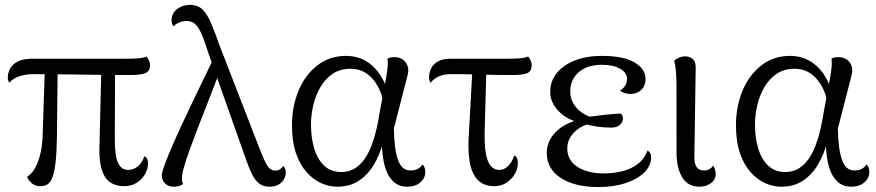

<svg xmlns="http://www.w3.org/2000/svg" viewBox="-20 -749 3578 784"><path d="M487.4 11.2Q430.2 11.2 406.1 -31.2Q381.9 -73.5 386.5 -164.7L393.9 -473.6H449.8L448.8 -184.1Q448.4 -114.5 461.6 -84.8Q474.8 -55.1 503.5 -55.1Q523.3 -55.1 541.6 -68.8Q559.8 -82.5 569.6 -110.9Q577.7 -107.5 581.1 -99.3Q584.5 -91.2 584.5 -81.8Q584.5 -59.5 572.2 -37.9Q559.9 -16.3 538.1 -2.5Q516.2 11.2 487.4 11.2ZM143.9 11.2Q108.7 11.2 90.3 -26.8Q106.6 -36.7 119.8 -57.2Q132.9 -77.8 142.3 -111Q151.6 -144.3 153.9 -189.8L163.4 -475.5L215.4 -474.9L212.4 -186.5Q211.5 -123.6 206.7 -84.6Q202 -45.5 194 -24.5Q185.9 -3.5 173.4 3.9Q160.9 11.2 143.9 11.2ZM17.5 -411.1Q11.9 -420.4 11.9 -431.8Q11.9 -464.2 36 -486.7Q60.2 -509.2 113.2 -509.2H486.5Q525.5 -509.2 546 -511Q566.5 -512.7 577.4 -518.2Q582.6 -513.9 587.5 -503.9Q592.4 -493.9 592.4 -482.8Q592.4 -458.6 574.2 -450.6Q556.1 -442.6 513 -442.6Q462 -442.6 409.2 -443.1Q356.4 -443.5 305 -444.5Q253.6 -445.4 205.9 -445.8Q158.2 -446.3 117.3 -446.3Q87.8 -446.3 62.1 -438.5Q36.4 -430.8 17.5 -411.1Z M1080 13.4Q1054.5 13.4 1037.4 -0.4Q1020.3 -14.2 1008.2 -39.5Q996 -64.7 984.5 -97.8L828.2 -540.1Q814 -586.1 801.8 -613Q789.5 -640 775.9 -651.7Q762.2 -663.4 742.8 -663.4Q725.1 -663.4 710 -656.3Q695 -649.3 688.1 -641Q685.5 -644.9 683 -652.2Q680.5 -659.5 680.5 -665.9Q680.5 -694.8 703.2 -712Q726 -729.2 754.9 -729.2Q787.8 -729.2 807.1 -710Q826.5 -690.8 841.8 -654.7Q857.2 -618.5 875.2 -566.9L1042.8 -134.5Q1058.8 -93.9 1071.3 -73.2Q1083.9 -52.5 1104.8 -52.5Q1116.5 -52.5 1124.7 -58.9Q1133 -65.4 1137.5 -71.6Q1140.5 -68.1 1143.7 -60.8Q1146.9 -53.5 1146.9 -42.4Q1146.9 -30.8 1139.8 -17.7Q1132.8 -4.5 1118.1 4.4Q1103.5 13.4 1080 13.4ZM690.5 13.4Q673.2 13.4 661.8 6Q650.4 -1.5 645.5 -11.7Q640.5 -22 640.5 -30.1Q640.5 -43.6 651.9 -75.2Q663.3 -106.8 682.2 -150.3Q701 -193.8 723.8 -243.1Q746.7 -292.3 770.3 -341.2Q793.9 -390 814.6 -432.8Q835.3 -475.5 849.4 -505.1L883.2 -475.6Q873.5 -447.5 858.3 -407.5Q843.1 -367.5 824.9 -321.5Q806.7 -275.4 788.7 -228.8Q770.8 -182.2 755.6 -140.5Q740.5 -98.8 731.6 -67.9Q722.8 -36.9 722.8 -21.3Q722.8 -15.2 723.7 -8.7Q724.7 -2.2 727.5 2.6Q722.4 6.8 712.4 10.1Q702.4 13.4 690.5 13.4Z M1356.8 13.4Q1324.7 13.4 1292.4 -0.7Q1260.1 -14.8 1232.7 -45.1Q1205.2 -75.4 1188.7 -123Q1172.2 -170.7 1172.2 -238.4Q1172.2 -314 1199 -378.5Q1225.7 -442.9 1275.6 -481.8Q1325.5 -520.8 1393.2 -520.8Q1434.7 -520.8 1467.3 -503.6Q1499.8 -486.5 1523.6 -455.6Q1547.3 -424.8 1560.8 -382L1545.4 -332.6Q1533.6 -392.2 1498.5 -430.2Q1463.5 -468.2 1411.4 -468.2Q1367.8 -468.2 1337.2 -446.8Q1306.5 -425.4 1287 -391.1Q1267.5 -356.8 1258.7 -317.2Q1249.8 -277.5 1249.8 -240.7Q1249.8 -186.9 1263.2 -142.5Q1276.5 -98.2 1304 -72.3Q1331.4 -46.5 1373.2 -46.5Q1405.5 -46.5 1429.2 -61.6Q1453 -76.6 1470.1 -102Q1487.2 -127.3 1498.8 -159.2Q1510.5 -191.2 1518.2 -225.9Q1526 -260.7 1530.9 -293.3L1557.5 -436.2Q1561.4 -459.6 1562.8 -477.6Q1564.3 -495.5 1562.3 -509.8Q1567.1 -512.8 1575 -514.2Q1582.8 -515.7 1590.5 -515.7Q1611.6 -515.7 1625.8 -505.1Q1639.9 -494.5 1645 -477.2Q1650.2 -459.8 1643.1 -437.1L1588.3 -223.9Q1589.4 -143.3 1604.5 -98.1Q1619.5 -52.9 1655.6 -52.9Q1672.5 -52.9 1685 -59Q1697.5 -65.1 1705.8 -77.8Q1716.7 -65.8 1716.7 -46.7Q1716.7 -21.7 1696.4 -4.2Q1676.2 13.4 1642.2 13.4Q1593.8 13.4 1567.3 -31.5Q1540.7 -76.4 1538.8 -172.2L1544.5 -167.9Q1531.6 -119.4 1507.3 -77.8Q1483 -36.2 1446 -11.4Q1408.9 13.4 1356.8 13.4Z M1997.5 11.2Q1938.4 11.2 1912.6 -40.1Q1886.8 -91.5 1894.8 -205.6L1909.5 -473.6H1966.2L1959.4 -226.8Q1957 -161.8 1963.6 -124.2Q1970.2 -86.6 1984.4 -70.8Q1998.6 -55.1 2018.8 -55.1Q2038.2 -55.1 2054.3 -70.6Q2070.5 -86.1 2079.8 -114.1Q2088.3 -110.6 2091.5 -102.7Q2094.7 -94.8 2094.7 -84.1Q2094.7 -60.2 2082 -38.3Q2069.4 -16.5 2047.7 -2.6Q2025.9 11.2 1997.5 11.2ZM1737.6 -411.1Q1732 -420.4 1732 -433.4Q1732 -453.2 1741 -470.7Q1749.9 -488.1 1769.5 -498.7Q1789.1 -509.2 1819.2 -509.2H2045Q2084 -509.2 2104.5 -511Q2125 -512.7 2135.9 -518.2Q2141.2 -513.9 2146 -503.9Q2150.9 -493.9 2150.9 -483.7Q2150.9 -457.7 2132.8 -450.2Q2114.6 -442.6 2071.5 -442.6Q2002.2 -442.6 1941.1 -444.5Q1879.9 -446.3 1822.6 -446.3Q1796.2 -446.3 1775.5 -438.5Q1754.8 -430.8 1737.6 -411.1Z M2424.3 14.8Q2326.2 14.8 2269.4 -22.7Q2212.7 -60.2 2212.7 -123.6Q2212.7 -171.7 2247.2 -207.9Q2281.7 -244.2 2343.8 -260.6L2349.8 -248.6Q2295.5 -258.9 2261.1 -295.1Q2226.7 -331.2 2226.7 -373.3Q2226.7 -417.5 2253.2 -450.4Q2279.8 -483.3 2327.1 -502Q2374.5 -520.8 2437.4 -520.8Q2525.5 -520.8 2570.7 -494.2Q2616 -467.7 2616 -425.9Q2616 -399.2 2598.7 -382.3Q2581.5 -365.5 2555.4 -365.5Q2542.5 -365.5 2530.6 -369.1Q2518.6 -372.8 2511.8 -378.7Q2527.9 -389.7 2534.1 -402Q2540.3 -414.3 2540.3 -427.3Q2540.3 -451.9 2512.4 -468.2Q2484.5 -484.5 2437.5 -484.5Q2378.2 -484.5 2343.4 -454.3Q2308.5 -424.2 2308.5 -375.4Q2308.5 -336.9 2334.7 -308.2Q2360.8 -279.4 2400.1 -268.8L2400.2 -246.7Q2354 -238.3 2325.2 -209.3Q2296.4 -180.2 2296.4 -143.2Q2296.4 -94.5 2338 -67.7Q2379.5 -40.9 2444.5 -40.9Q2484.1 -40.9 2520.1 -49.6Q2556.1 -58.2 2583.5 -78.8Q2611 -99.4 2624 -134.4Q2632 -130 2635.5 -122.9Q2638.9 -115.8 2638.9 -108.1Q2638.9 -72.3 2610.5 -44.5Q2582.2 -16.8 2533.7 -1Q2485.2 14.8 2424.3 14.8ZM2476.1 -227.9Q2445.4 -227.9 2419.2 -231.8Q2393.1 -235.8 2371.8 -241.5L2380.6 -271.7Q2414.8 -276.5 2447.7 -280Q2480.6 -283.5 2515.3 -285.5Q2523.8 -275.9 2523.8 -265.8Q2523.8 -251.3 2511.7 -239.6Q2499.6 -227.9 2476.1 -227.9Z M2836.8 13.4Q2788.5 13.4 2765.5 -25.1Q2742.6 -63.5 2742.6 -125.5L2742.2 -402.2Q2742.2 -438.2 2739.7 -461.9Q2737.3 -485.5 2732.9 -501.7Q2745.2 -511.2 2755.4 -515Q2765.6 -518.9 2779.1 -518.9Q2797.3 -518.9 2810.1 -506.5Q2822.9 -494.1 2820.6 -463.7L2815.5 -117.9Q2813.7 -84.4 2823.3 -68.7Q2832.8 -52.9 2854.9 -52.9Q2866.7 -52.9 2875.9 -57.8Q2885.1 -62.8 2892 -72.1Q2897.5 -65.6 2899.9 -56.2Q2902.4 -46.8 2902.4 -39.1Q2902.4 -14.8 2882.3 -0.7Q2862.2 13.4 2836.8 13.4Z M3169.8 13.4Q3137.7 13.4 3105.4 -0.7Q3073.1 -14.8 3045.7 -45.1Q3018.2 -75.4 3001.7 -123Q2985.2 -170.7 2985.2 -238.4Q2985.2 -314 3012 -378.5Q3038.7 -442.9 3088.6 -481.8Q3138.5 -520.8 3206.2 -520.8Q3247.7 -520.8 3280.3 -503.6Q3312.8 -486.5 3336.6 -455.6Q3360.3 -424.8 3373.8 -382L3358.4 -332.6Q3346.6 -392.2 3311.5 -430.2Q3276.5 -468.2 3224.4 -468.2Q3180.8 -468.2 3150.2 -446.8Q3119.5 -425.4 3100 -391.1Q3080.5 -356.8 3071.7 -317.2Q3062.8 -277.5 3062.8 -240.7Q3062.8 -186.9 3076.2 -142.5Q3089.5 -98.2 3117 -72.3Q3144.4 -46.5 3186.2 -46.5Q3218.5 -46.5 3242.2 -61.6Q3266 -76.6 3283.1 -102Q3300.2 -127.3 3311.8 -159.2Q3323.5 -191.2 3331.2 -225.9Q3339 -260.7 3343.9 -293.3L3370.5 -436.2Q3374.4 -459.6 3375.8 -477.6Q3377.3 -495.5 3375.3 -509.8Q3380.1 -512.8 3388 -514.2Q3395.8 -515.7 3403.5 -515.7Q3424.6 -515.7 3438.8 -505.1Q3452.9 -494.5 3458 -477.2Q3463.2 -459.8 3456.1 -437.1L3401.3 -223.9Q3402.4 -143.3 3417.5 -98.1Q3432.5 -52.9 3468.6 -52.9Q3485.5 -52.9 3498 -59Q3510.5 -65.1 3518.8 -77.8Q3529.7 -65.8 3529.7 -46.7Q3529.7 -21.7 3509.4 -4.2Q3489.2 13.4 3455.2 13.4Q3406.8 13.4 3380.3 -31.5Q3353.7 -76.4 3351.8 -172.2L3357.5 -167.9Q3344.6 -119.4 3320.3 -77.8Q3296 -36.2 3259 -11.4Q3221.9 13.4 3169.8 13.4Z"/></svg>

Font: Arima Thin
Style: Regular
Weight: 100
Designer: Joana Correia and Natanael Gama
Foundry: NDISCOVER
Version: Version 1.101;gftools[0.9.23]